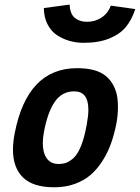

<svg xmlns="http://www.w3.org/2000/svg" viewBox="-20 -794 596 817"><path d="M350.1 -701.2Q384.3 -701.2 411.6 -719Q439 -736.8 451.7 -770L555.7 -755.4Q540.5 -709.5 515.6 -679.2Q490.7 -648.9 445.6 -630.4Q400.4 -611.8 335.9 -611.8Q304.7 -611.8 276.1 -619.9Q247.6 -627.9 222.7 -644.3Q197.8 -660.6 182.4 -690.4Q167 -720.2 166.5 -759.8L276.4 -774.4Q277.8 -734.9 298.3 -718Q318.8 -701.2 350.1 -701.2ZM292 -120.6Q329.1 -154.8 348.1 -258.8Q348.6 -260.3 349.1 -262.7Q349.6 -265.1 349.6 -266.6Q356 -302.2 356 -327.6Q356 -405.3 295.9 -405.3Q243.7 -405.3 213.4 -361.3Q183.1 -317.4 167.5 -235.4Q162.1 -207 162.1 -185.1Q162.1 -143.6 179.2 -119.9Q196.3 -96.2 230 -96.2Q249.5 -96.7 262.7 -101.8Q275.9 -106.9 292 -120.6ZM210.4 2.9Q120.6 2.9 77.9 -38.8Q35.2 -80.6 35.2 -156.7Q35.2 -189.5 42.5 -226.6Q96.2 -503.9 308.1 -503.9Q378.4 -503.9 417.5 -479.7Q456.5 -455.6 473.1 -405.8Q481.9 -379.4 481.9 -339.4Q481.9 -300.8 474.6 -265.1Q465.8 -221.2 452.4 -183.6Q439 -146 417 -110.8Q395 -75.7 366.9 -51Q338.9 -26.4 299.1 -11.7Q259.3 2.9 211.4 2.9Z"/></svg>

Font: Fantasque Sans Mono
Style: Bold Italic
Weight: 700
Italic angle: -11°
Monospace: yes
Designer: Jany Belluz
Version: Version 1.7.1